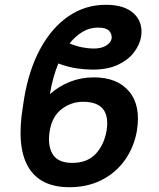

<svg xmlns="http://www.w3.org/2000/svg" viewBox="-20 -780 670 810"><path d="M376 -453.6Q475.1 -453.6 524.9 -394Q574.7 -334.5 557.6 -228.5Q545.4 -159.2 507.3 -105.2Q469.2 -51.3 409.4 -20.8Q349.6 9.8 272.9 9.8Q148.9 9.8 98.9 -76.2Q48.8 -162.1 76.7 -331.1L81.5 -363.3Q101.6 -484.9 149.9 -574Q198.2 -663.1 268.8 -711.4Q339.4 -759.8 426.8 -759.8Q505.4 -759.8 544.9 -722.7Q584.5 -685.5 575.2 -624Q568.8 -590.3 544.7 -558.6Q520.5 -526.9 477.3 -506.6Q434.1 -486.3 371.1 -486.3Q340.3 -486.3 304.2 -491.5Q268.1 -496.6 226.1 -512.2Q202.1 -454.1 190.4 -382.8Q229 -417 275.9 -435.3Q322.8 -453.6 376 -453.6ZM330.6 -350.6Q280.8 -350.6 240.5 -320.1Q200.2 -289.6 189.9 -228.5Q179.7 -167 201.9 -129.9Q224.1 -92.8 285.2 -92.8Q347.2 -92.8 382.8 -129.9Q418.5 -167 429.7 -228.5Q448.7 -350.6 330.6 -350.6ZM273.4 -596.7Q300.8 -585.4 326.7 -580.3Q352.5 -575.2 374.5 -575.2Q408.2 -575.2 427.7 -587.6Q447.3 -600.1 450.7 -616.2Q453.6 -634.8 440.9 -649.2Q428.2 -663.6 393.6 -663.6Q357.9 -663.6 327.9 -645.5Q297.9 -627.4 273.4 -596.7Z"/></svg>

Font: Inter Display SemiBold
Style: Italic
Weight: 600
Italic angle: -9.39999°
Designer: Rasmus Andersson
Foundry: rsms
Version: Version 4.000;git-a52131595